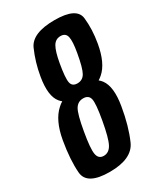

<svg xmlns="http://www.w3.org/2000/svg" viewBox="-182 -751 708 828"><g transform="rotate(-30 172.0 -337.0)"><path d="M112.5 6.5Q-0.5 6.5 -5.8 -58.8Q-11 -124 4.5 -213.5Q20.5 -304 66 -344.5Q75.5 -353.5 86.5 -360Q79 -366 73.5 -373Q43.5 -410 58.5 -498.5Q69.5 -564.5 95.2 -622.2Q121 -680 232.5 -680Q342 -680 348.5 -622.2Q355 -564.5 343.5 -498.5Q328 -410 285.5 -373Q277 -365.5 267.5 -359.5Q275.5 -353 282 -344.5Q312 -304 296.5 -213.5Q281.5 -124 252.8 -58.8Q224 6.5 112.5 6.5ZM124.5 -66.5Q151 -66.5 165.8 -94.5Q180.5 -122.5 194.5 -201.5Q208.5 -279.5 203 -302.8Q197.5 -326 170.5 -326Q144 -326 130 -302.8Q116 -279.5 102.5 -201.5Q88.5 -122.5 93.5 -94.5Q98.5 -66.5 124.5 -66.5ZM182.5 -394Q208.5 -394 221.5 -416.8Q234.5 -439.5 246.5 -508Q256 -561.5 250.8 -584.5Q245.5 -607.5 220.5 -607.5Q195 -607.5 181.8 -584.5Q168.5 -561.5 159 -508Q147 -439.5 151.8 -416.8Q156.5 -394 182.5 -394Z"/></g></svg>

Font: Anybody Condensed Medium
Style: Italic
Weight: 500
Width: 3
Italic angle: -10°
Designer: Tyler Finck
Foundry: Etcetera Type Company
Version: Version 1.010; ttfautohint (v1.8.3) -l 8 -r 50 -G 200 -x 14 